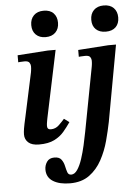

<svg xmlns="http://www.w3.org/2000/svg" viewBox="-60 -732 730 1007"><g transform="rotate(-5 304.5 -229.0)"><path d="M124 11Q86 11 67.5 -5.5Q49 -22 49 -48Q49 -61 52 -79.5Q55 -98 65 -142L114 -370Q114 -370 115.5 -380Q117 -390 117 -402Q117 -411 111 -420.5Q105 -430 85 -430Q72 -430 62 -429Q52 -428 52 -428V-465L212 -476H253L179 -124Q179 -124 176 -108Q173 -92 173 -82Q173 -63 192 -63Q217 -63 235 -80.5Q253 -98 265 -112L292 -92Q275 -67 255 -43.5Q235 -20 204 -4.5Q173 11 124 11ZM207 -547Q175 -547 156 -565.5Q137 -584 137 -616Q137 -648 156 -667Q175 -686 208 -686Q242 -686 260 -667Q278 -648 278 -617Q278 -585 259 -566Q240 -547 207 -547ZM268 228Q212 228 178.5 207Q145 186 145 145Q145 123 157.5 104.5Q170 86 197 86Q223 86 234 101Q245 116 249 135Q253 154 258 168.5Q263 183 278 183Q296 183 310.5 161.5Q325 140 336 106.5Q347 73 355.5 35.5Q364 -2 370 -34L434 -371Q434 -371 435.5 -380.5Q437 -390 437 -403Q437 -413 431 -422Q425 -431 405 -431Q392 -431 381.5 -430Q371 -429 371 -429V-465L530 -476H571L498 -75Q489 -30 475 22.5Q461 75 435.5 122Q410 169 369.5 198.5Q329 228 268 228ZM524 -548Q491 -548 472 -566Q453 -584 453 -616Q453 -648 472 -667Q491 -686 524 -686Q558 -686 576.5 -667Q595 -648 595 -617Q595 -585 576.5 -566.5Q558 -548 524 -548Z"/></g></svg>

Font: STIX Two Text SemiBold
Style: Italic
Weight: 600
Italic angle: -12°
Designer: Ross Mills, John Hudson & Paul Hanslow, Tiro Typeworks Ltd; with prior portions MicroPress Inc. and Coen Hoffman, Elsevi
Foundry: Tiro Typeworks Ltd
Version: Version 2.13 b171